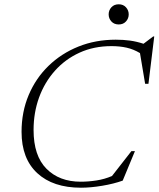

<svg xmlns="http://www.w3.org/2000/svg" viewBox="-20 -865 739 895"><path d="M552 -23Q510 -8 456.2 1Q402.5 10 357.5 10Q227 10 153.8 -57.8Q80.5 -125.5 80.5 -250.5Q80.5 -343 113.5 -421.5Q146.5 -500 206.2 -558Q266 -616 345.8 -648Q425.5 -680 519.5 -680Q555 -680 586 -675.8Q617 -671.5 649 -661L694 -695H699L672 -474.5H656.5L632.5 -617.5Q602.5 -635.5 570.2 -642.8Q538 -650 500 -650Q417.5 -650 350.8 -619.5Q284 -589 236 -535.2Q188 -481.5 162.2 -410.8Q136.5 -340 136.5 -259Q136.5 -139 196.5 -78.5Q256.5 -18 356 -18Q392 -18 429.5 -23.8Q467 -29.5 502 -44.5L592.5 -160.5H609ZM533.5 -751Q512 -751 499.2 -765Q486.5 -779 486.5 -798Q486.5 -817 499.2 -831Q512 -845 533.5 -845Q554.5 -845 567.2 -831Q580 -817 580 -798Q580 -779 567.2 -765Q554.5 -751 533.5 -751Z"/></svg>

Font: Newsreader Text Light
Style: Italic
Weight: 300
Italic angle: -17°
Designer: Hugues Gentile
Foundry: Production Type
Version: Version 1.001